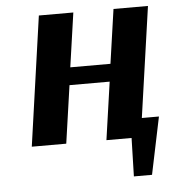

<svg xmlns="http://www.w3.org/2000/svg" viewBox="-49 -545 660 738"><g transform="rotate(-5 281.0 -176.0)"><path d="M438 148 442 0H345L377 -223H222L190 0H57L128 -500H261L231 -291H386L416 -500H549L488 -73H554L508 148Z"/></g></svg>

Font: Arsenal SC
Style: Bold Italic
Weight: 700
Italic angle: -9.10001°
Designer: Andrij Shevchenko
Foundry: Stairsfor
Version: Version 2.001; ttfautohint (v1.8.4.7-5d5b)